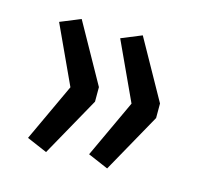

<svg xmlns="http://www.w3.org/2000/svg" viewBox="-65 -523 547 510"><g transform="rotate(15 208.5 -268.0)"><path d="M101 -85 45 -109 119 -268 45 -428 101 -451 192 -288V-248ZM269 -85 213 -109 287 -268 213 -428 269 -451 360 -288V-248Z"/></g></svg>

Font: Nunito Sans 10pt SemiCondensed
Style: Regular
Weight: 400
Width: 4
Designer: Vernon Adams
Foundry: Vernon Adams
Version: Version 3.101;gftools[0.9.27]